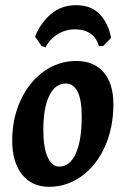

<svg xmlns="http://www.w3.org/2000/svg" viewBox="-20 -708 482 740"><path d="M27 -166Q27 -251 59.5 -321.5Q92 -392 148.5 -432.5Q205 -473 274 -473Q342 -473 379.5 -429.5Q417 -386 417 -306Q417 -217 385 -144.5Q353 -72 296 -30Q239 12 169 12Q103 12 65 -35.5Q27 -83 27 -166ZM295 -260Q295 -322 279.5 -354Q264 -386 233 -386Q193 -386 170 -339.5Q147 -293 147 -208Q147 -139 163.5 -102.5Q180 -66 209 -66Q249 -66 272 -116Q295 -166 295 -260ZM155 -525 140 -531 115 -567Q136 -619 176 -653.5Q216 -688 273 -688Q333 -688 366 -651.5Q399 -615 408 -562L378 -531L361 -530Q352 -563 328 -579Q304 -595 270 -595Q234 -595 203.5 -577Q173 -559 155 -525Z"/></svg>

Font: Alegreya
Style: Bold Italic
Weight: 700
Italic angle: -7°
Designer: Juan Pablo del Peral
Foundry: Huerta Tipografica
Version: Version 2.007; ttfautohint (v1.6)